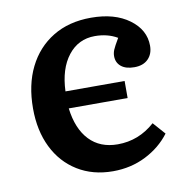

<svg xmlns="http://www.w3.org/2000/svg" viewBox="-66 -587 647 665"><g transform="rotate(-10 257.5 -254.5)"><path d="M280 14Q209 14 155.5 -19Q102 -52 73 -111Q44 -170 44 -248Q44 -331 74.5 -392.5Q105 -454 161.5 -488.5Q218 -523 296 -523Q379 -523 430 -485.5Q481 -448 481 -392Q481 -363 463.5 -345.5Q446 -328 415 -328Q385 -328 368.5 -341.5Q352 -355 352 -378Q352 -389 356.5 -400Q361 -411 377 -438Q343 -458 298 -458Q240 -458 204 -412Q168 -366 165 -287H373V-227H166Q175 -154 212.5 -114.5Q250 -75 312 -75Q386 -75 443 -126L481 -83Q448 -39 395.5 -12.5Q343 14 280 14Z"/></g></svg>

Font: Literata Medium
Style: Regular
Weight: 500
Designer: Latin by Veronika Burian and Jose Scaglione. Greek by Irene Vlachou. Cyrillic by Vera Evstafieva.
Foundry: TypeTogether
Version: Version 3.103; ttfautohint (v1.8.4.7-5d5b);gftools[0.9.29]